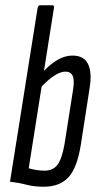

<svg xmlns="http://www.w3.org/2000/svg" viewBox="-20 -703 371 729"><path d="M146 6Q109 6 81 -1.5Q53 -9 18 -13L123 -674Q125 -683 133 -683H178Q187 -683 185 -674L147 -434Q174 -462 201 -477Q228 -492 255 -492Q299 -492 314.5 -459.5Q330 -427 320 -367L287 -154Q273 -66 240 -30Q207 6 146 6ZM89 -64Q103 -60 118.5 -57.5Q134 -55 149 -55Q181 -55 198 -77Q215 -99 225 -156L258 -366Q263 -401 255.5 -416Q248 -431 228 -431Q210 -431 186.5 -416Q163 -401 138 -374Z"/></svg>

Font: Sofia Sans Extra Condensed
Style: Italic
Weight: 400
Italic angle: -9°
Designer: Botio Nikoltchev, Ani Petrova
Foundry: lettersoup
Version: Version 4.101; ttfautohint (v1.8.4.7-5d5b)